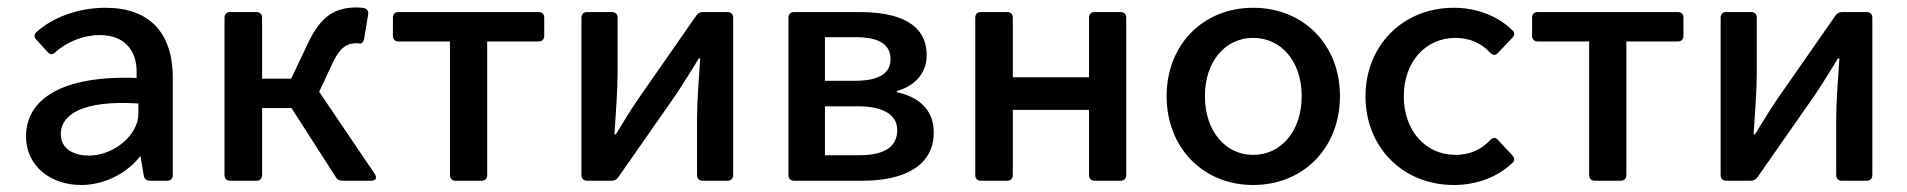

<svg xmlns="http://www.w3.org/2000/svg" viewBox="-20 -498 5255 529"><path d="M270.5 -476.6C196.3 -476.6 124 -450.2 79.1 -408.2C73.2 -402.3 74.2 -394.5 81.1 -387.7L111.3 -354.5C118.2 -346.7 126 -346.7 132.8 -354.5C163.1 -381.8 209 -401.4 254.9 -401.4C325.2 -401.4 358.4 -356.4 356.4 -294.9V-283.2C147.5 -291 51.8 -222.7 51.8 -123C51.8 -37.1 123 11.7 203.1 11.7C265.6 11.7 328.1 -18.6 366.2 -67.4H367.2L376 -14.6C377 -5.9 383.8 0 392.6 0H440.4C450.2 0 456.1 -5.9 456.1 -15.6V-283.2C456.1 -407.2 392.6 -476.6 270.5 -476.6ZM224.6 -69.3C187.5 -69.3 147.5 -85 147.5 -128.9C147.5 -181.6 206.1 -222.7 361.3 -212.9V-184.6C361.3 -126 293.9 -69.3 224.6 -69.3Z M859.4 -245.1 895.5 -322.3C918 -371.1 938.5 -378.9 962.9 -378.9C965.8 -378.9 968.8 -378.9 971.7 -377.9C977.5 -377.9 981.4 -381.8 983.4 -391.6L994.1 -457C996.1 -465.8 992.2 -473.6 983.4 -475.6C977.5 -476.6 970.7 -477.5 964.8 -477.5C907.2 -477.5 866.2 -459 828.1 -377.9L782.2 -281.2H702.1V-449.2C702.1 -459 696.3 -464.8 686.5 -464.8H614.3C604.5 -464.8 598.6 -459 598.6 -449.2V-15.6C598.6 -5.9 604.5 0 614.3 0H686.5C696.3 0 702.1 -5.9 702.1 -15.6V-200.2H783.2L905.3 -9.8C909.2 -2.9 916 0 923.8 0H1002.9C1015.6 0 1019.5 -7.8 1012.7 -18.6Z M1219.7 -383.8V-15.6C1219.7 -5.9 1225.6 0 1235.4 0H1306.6C1316.4 0 1322.3 -5.9 1322.3 -15.6V-383.8H1463.9C1473.6 -383.8 1479.5 -389.6 1479.5 -399.4V-449.2C1479.5 -459 1473.6 -464.8 1463.9 -464.8H1078.1C1068.4 -464.8 1062.5 -459 1062.5 -449.2V-399.4C1062.5 -389.6 1068.4 -383.8 1078.1 -383.8Z M1582 -449.2V-15.6C1582 -5.9 1587.9 0 1597.7 0H1665C1672.9 0 1678.7 -2.9 1683.6 -9.8L1843.8 -239.3C1861.3 -265.6 1888.7 -309.6 1905.3 -336.9H1909.2C1905.3 -277.3 1900.4 -216.8 1900.4 -168V-15.6C1900.4 -5.9 1906.2 0 1916 0H1984.4C1994.1 0 2000 -5.9 2000 -15.6V-449.2C2000 -459 1994.1 -464.8 1984.4 -464.8H1917C1909.2 -464.8 1903.3 -461.9 1898.4 -455.1L1739.3 -226.6C1720.7 -200.2 1694.3 -156.2 1676.8 -127.9H1672.9C1676.8 -186.5 1681.6 -249 1681.6 -297.9V-449.2C1681.6 -459 1675.8 -464.8 1666 -464.8H1597.7C1587.9 -464.8 1582 -459 1582 -449.2Z M2152.3 -449.2V-15.6C2152.3 -5.9 2158.2 0 2168 0H2356.4C2468.8 0 2552.7 -40 2552.7 -132.8C2552.7 -199.2 2507.8 -231.4 2451.2 -244.1V-247.1C2503.9 -262.7 2533.2 -298.8 2533.2 -345.7C2533.2 -433.6 2455.1 -464.8 2347.7 -464.8H2168C2158.2 -464.8 2152.3 -459 2152.3 -449.2ZM2335 -275.4H2252.9V-395.5H2338.9C2405.3 -395.5 2433.6 -373 2433.6 -335C2433.6 -297.9 2405.3 -275.4 2335 -275.4ZM2347.7 -70.3H2252.9V-205.1H2343.8C2417 -205.1 2452.1 -179.7 2452.1 -139.6C2452.1 -95.7 2419.9 -70.3 2347.7 -70.3Z M2667 -449.2V-15.6C2667 -5.9 2672.9 0 2682.6 0H2754.9C2764.6 0 2770.5 -5.9 2770.5 -15.6V-195.3H2980.5V-15.6C2980.5 -5.9 2986.3 0 2996.1 0H3067.4C3077.1 0 3083 -5.9 3083 -15.6V-449.2C3083 -459 3077.1 -464.8 3067.4 -464.8H2996.1C2986.3 -464.8 2980.5 -459 2980.5 -449.2V-285.2H2770.5V-449.2C2770.5 -459 2764.6 -464.8 2754.9 -464.8H2682.6C2672.9 -464.8 2667 -459 2667 -449.2Z M3432.6 11.7C3571.3 11.7 3671.9 -90.8 3671.9 -233.4C3671.9 -375 3571.3 -476.6 3432.6 -476.6C3294.9 -476.6 3194.3 -375 3194.3 -233.4C3194.3 -90.8 3294.9 11.7 3432.6 11.7ZM3432.6 -71.3C3355.5 -71.3 3299.8 -137.7 3299.8 -233.4C3299.8 -328.1 3355.5 -393.6 3432.6 -393.6C3510.7 -393.6 3566.4 -328.1 3566.4 -233.4C3566.4 -137.7 3510.7 -71.3 3432.6 -71.3Z M3985.4 11.7C4049.8 11.7 4107.4 -10.7 4147.5 -49.8C4154.3 -55.7 4153.3 -62.5 4146.5 -70.3L4107.4 -112.3C4100.6 -120.1 4092.8 -120.1 4085 -111.3C4061.5 -85.9 4029.3 -71.3 3990.2 -71.3C3908.2 -71.3 3847.7 -137.7 3847.7 -232.4C3847.7 -327.1 3907.2 -393.6 3990.2 -393.6C4029.3 -393.6 4061.5 -378.9 4085 -353.5C4092.8 -344.7 4100.6 -344.7 4107.4 -352.5L4146.5 -393.6C4153.3 -401.4 4154.3 -408.2 4146.5 -415C4106.4 -454.1 4048.8 -476.6 3985.4 -476.6C3845.7 -476.6 3742.2 -373 3742.2 -232.4C3742.2 -91.8 3845.7 11.7 3985.4 11.7Z M4358.4 -383.8V-15.6C4358.4 -5.9 4364.3 0 4374 0H4445.3C4455.1 0 4460.9 -5.9 4460.9 -15.6V-383.8H4602.5C4612.3 -383.8 4618.2 -389.6 4618.2 -399.4V-449.2C4618.2 -459 4612.3 -464.8 4602.5 -464.8H4216.8C4207 -464.8 4201.2 -459 4201.2 -449.2V-399.4C4201.2 -389.6 4207 -383.8 4216.8 -383.8Z M4720.7 -449.2V-15.6C4720.7 -5.9 4726.6 0 4736.3 0H4803.7C4811.5 0 4817.4 -2.9 4822.3 -9.8L4982.4 -239.3C5000 -265.6 5027.3 -309.6 5043.9 -336.9H5047.9C5043.9 -277.3 5039.1 -216.8 5039.1 -168V-15.6C5039.1 -5.9 5044.9 0 5054.7 0H5123C5132.8 0 5138.7 -5.9 5138.7 -15.6V-449.2C5138.7 -459 5132.8 -464.8 5123 -464.8H5055.7C5047.9 -464.8 5042 -461.9 5037.1 -455.1L4877.9 -226.6C4859.4 -200.2 4833 -156.2 4815.4 -127.9H4811.5C4815.4 -186.5 4820.3 -249 4820.3 -297.9V-449.2C4820.3 -459 4814.5 -464.8 4804.7 -464.8H4736.3C4726.6 -464.8 4720.7 -459 4720.7 -449.2Z"/></svg>

Font: Ed Sans Neue Medium
Style: Regular
Weight: 500
Designer: Stephen Hutchings
Version: Version 1.004;PS 001.004;hotconv 1.0.88;makeotf.lib2.5.64775